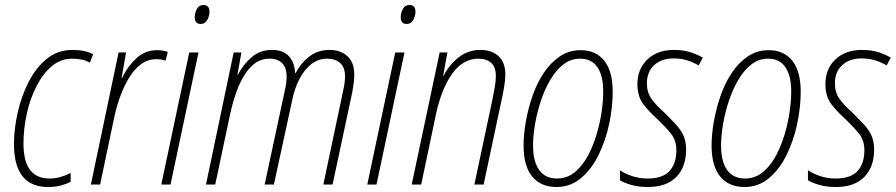

<svg xmlns="http://www.w3.org/2000/svg" viewBox="-20 -739 3588 769"><path d="M173 10Q36 10 36 -162Q36 -223 51 -289Q66 -355 95 -411.5Q124 -468 167.5 -503.5Q211 -539 270 -539Q320 -539 353 -522L340 -488Q325 -497 306.5 -500.5Q288 -504 269 -504Q223 -504 187 -473.5Q151 -443 125.5 -392.5Q100 -342 87 -282Q74 -222 74 -164Q74 -24 178 -24Q201 -24 222 -30Q243 -36 263 -46V-11Q246 -2 223.5 4Q201 10 173 10Z M344 0 455 -529H485L467 -427H469Q491 -473 526 -505.5Q561 -538 609 -538Q622 -538 633 -536Q644 -534 652 -531L643 -496Q627 -502 606 -502Q572 -502 545 -482Q518 -462 497.5 -428.5Q477 -395 462.5 -355.5Q448 -316 439 -276L381 0Z M784 -643Q760 -643 760 -670Q760 -687 768.5 -703Q777 -719 795 -719Q819 -719 819 -692Q819 -675 810 -659Q801 -643 784 -643ZM626 0 738 -529H775L663 0Z M805 0 916 -529H947L931 -440H933Q954 -481 988 -510Q1022 -539 1069 -539Q1114 -539 1137 -514Q1160 -489 1162 -446H1164Q1183 -484 1217.5 -511.5Q1252 -539 1300 -539Q1344 -539 1371.5 -514Q1399 -489 1399 -439Q1399 -424 1396.5 -405Q1394 -386 1391 -370L1312 0H1275L1353 -369Q1362 -409 1362 -432Q1362 -469 1342.5 -486.5Q1323 -504 1291 -504Q1254 -504 1226 -481.5Q1198 -459 1179 -422Q1160 -385 1151 -341L1077 0H1040L1121 -378Q1125 -393 1126.5 -408Q1128 -423 1128 -434Q1128 -467 1110.5 -485.5Q1093 -504 1060 -504Q1018 -504 987.5 -474Q957 -444 936 -394Q915 -344 902 -283L842 0Z M1609 -643Q1585 -643 1585 -670Q1585 -687 1593.5 -703Q1602 -719 1620 -719Q1644 -719 1644 -692Q1644 -675 1635 -659Q1626 -643 1609 -643ZM1451 0 1563 -529H1600L1488 0Z M1629 0 1741 -529H1772L1755 -436H1757Q1778 -478 1816 -508.5Q1854 -539 1904 -539Q1950 -539 1977 -514Q2004 -489 2004 -440Q2004 -419 1999 -389.5Q1994 -360 1988 -334L1917 0H1880L1952 -339Q1957 -365 1961.5 -389.5Q1966 -414 1966 -435Q1966 -470 1947.5 -487Q1929 -504 1896 -504Q1835 -504 1792 -445Q1749 -386 1726 -281L1667 0Z M2209 10Q2146 10 2111.5 -32Q2077 -74 2077 -156Q2077 -200 2086 -251.5Q2095 -303 2112.5 -354Q2130 -405 2157.5 -446.5Q2185 -488 2222 -513Q2259 -538 2306 -538Q2367 -538 2400.5 -495.5Q2434 -453 2434 -372Q2434 -310 2420 -243.5Q2406 -177 2378 -119.5Q2350 -62 2307.5 -26Q2265 10 2209 10ZM2211 -24Q2257 -24 2291.5 -57.5Q2326 -91 2349 -144.5Q2372 -198 2384 -258.5Q2396 -319 2396 -373Q2396 -435 2373 -469.5Q2350 -504 2303 -504Q2266 -504 2236.5 -481Q2207 -458 2184.5 -420Q2162 -382 2146.5 -335.5Q2131 -289 2123 -242Q2115 -195 2115 -156Q2115 -92 2139.5 -58Q2164 -24 2211 -24Z M2575 10Q2537 10 2508 1.5Q2479 -7 2463 -17V-57Q2482 -44 2511 -34Q2540 -24 2574 -24Q2634 -24 2661.5 -54Q2689 -84 2689 -137Q2689 -176 2669 -201.5Q2649 -227 2614 -261Q2580 -291 2556.5 -322Q2533 -353 2533 -402Q2533 -463 2573 -501Q2613 -539 2679 -539Q2718 -539 2746.5 -529.5Q2775 -520 2795 -508L2778 -477Q2760 -488 2735 -496.5Q2710 -505 2678 -505Q2630 -505 2600.5 -478.5Q2571 -452 2571 -405Q2571 -369 2589 -343.5Q2607 -318 2640 -289Q2665 -264 2685 -243Q2705 -222 2716.5 -198Q2728 -174 2728 -140Q2728 -70 2688.5 -30Q2649 10 2575 10Z M2962 10Q2899 10 2864.5 -32Q2830 -74 2830 -156Q2830 -200 2839 -251.5Q2848 -303 2865.5 -354Q2883 -405 2910.5 -446.5Q2938 -488 2975 -513Q3012 -538 3059 -538Q3120 -538 3153.5 -495.5Q3187 -453 3187 -372Q3187 -310 3173 -243.5Q3159 -177 3131 -119.5Q3103 -62 3060.5 -26Q3018 10 2962 10ZM2964 -24Q3010 -24 3044.5 -57.5Q3079 -91 3102 -144.5Q3125 -198 3137 -258.5Q3149 -319 3149 -373Q3149 -435 3126 -469.5Q3103 -504 3056 -504Q3019 -504 2989.5 -481Q2960 -458 2937.5 -420Q2915 -382 2899.5 -335.5Q2884 -289 2876 -242Q2868 -195 2868 -156Q2868 -92 2892.5 -58Q2917 -24 2964 -24Z M3328 10Q3290 10 3261 1.5Q3232 -7 3216 -17V-57Q3235 -44 3264 -34Q3293 -24 3327 -24Q3387 -24 3414.5 -54Q3442 -84 3442 -137Q3442 -176 3422 -201.5Q3402 -227 3367 -261Q3333 -291 3309.5 -322Q3286 -353 3286 -402Q3286 -463 3326 -501Q3366 -539 3432 -539Q3471 -539 3499.5 -529.5Q3528 -520 3548 -508L3531 -477Q3513 -488 3488 -496.5Q3463 -505 3431 -505Q3383 -505 3353.5 -478.5Q3324 -452 3324 -405Q3324 -369 3342 -343.5Q3360 -318 3393 -289Q3418 -264 3438 -243Q3458 -222 3469.5 -198Q3481 -174 3481 -140Q3481 -70 3441.5 -30Q3402 10 3328 10Z"/></svg>

Font: Noto Sans Condensed ExtraLight
Style: Italic
Weight: 200
Width: 3
Italic angle: -12°
Designer: Monotype Design Team
Foundry: Monotype Imaging Inc.
Version: Version 2.013; ttfautohint (v1.8.4.7-5d5b)